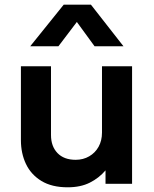

<svg xmlns="http://www.w3.org/2000/svg" viewBox="-20 -782 656 817"><path d="M268 15Q200.5 15 156.2 -12Q112 -39 90.5 -84.2Q69 -129.5 69 -185.5V-500H197V-207.5Q197 -159.5 224.5 -130.8Q252 -102 302 -102Q334 -102 359.5 -116.8Q385 -131.5 399.5 -157.5Q414 -183.5 414 -218V-500H542V0H429V-57Q401.5 -24.5 362.2 -4.8Q323 15 268 15ZM108.5 -585 251 -762H367L505.5 -585H382.5L307 -688.5L228.5 -585Z"/></svg>

Font: Geologica EX Med
Style: Regular
Weight: 500
Designer: Sindre Bremnes, Frode Helland
Foundry: Monokrom Skriftforlag AS
Version: Version 1.010;gftools[0.9.28]